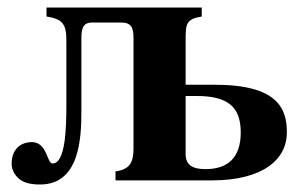

<svg xmlns="http://www.w3.org/2000/svg" viewBox="-20 -481 800 512"><path d="M288 0H545C680 0 745 -55 745 -128C745 -191 721 -255 553 -255H475V-372C475 -416 475 -430 518 -437V-461H104V-437C148 -430 157 -416 157 -372V-204C157 -141 155 -45 120 -45C105 -45 106 -102 65 -102C35 -102 11 -83 11 -44C11 -30 18 -15 31 -4C44 7 63 11 87 11C192 11 197 -112 197 -184V-379C197 -408 203 -421 226 -421H302C330 -421 336 -408 336 -379V-84C336 -47 325 -29 288 -24ZM475 -225H505C585 -225 622 -198 622 -128C622 -60 587 -30 528 -30C495 -30 475 -40 475 -70Z"/></svg>

Font: STIXGeneral
Style: Bold
Weight: 700
Designer: MicroPress Inc., with final additions and corrections provided by Coen Hoffman, Elsevier (retired)
Version: Version 1.1.0